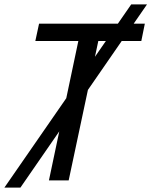

<svg xmlns="http://www.w3.org/2000/svg" viewBox="-71 -822 690 875"><path d="M-51 33 527 -802H599L22 33ZM152 0 286 -635H90L107 -714H589L573 -635H377L242 0Z"/></svg>

Font: Noto Sans IKEA
Style: Italic
Weight: 400
Italic angle: -12°
Designer: Monotype Design Team
Foundry: Monotype Imaging Inc.
Version: Version 2.001